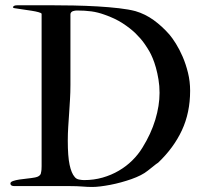

<svg xmlns="http://www.w3.org/2000/svg" viewBox="-20 -725 803 748"><path d="M51.8 -704.6H168.9Q217.3 -704.6 266.4 -703.6Q315.4 -702.6 360.6 -700Q405.8 -697.3 443.8 -692.9Q481.9 -688.5 507.8 -681.6Q545.9 -670.4 578.9 -646.5Q611.8 -622.6 640.1 -590.3Q651.4 -577.1 665.3 -554.9Q679.2 -532.7 691.7 -503.9Q704.1 -475.1 712.4 -441.4Q720.7 -407.7 720.7 -371.6Q720.7 -286.1 688.7 -217.5Q656.7 -148.9 596.2 -91.3Q593.3 -89.8 587.6 -85.4Q582 -81.1 575.7 -75.9Q569.3 -70.8 563.7 -66.4Q558.1 -62 555.7 -60.1Q544.4 -50.8 528.1 -42.5Q511.7 -34.2 492.2 -27.3Q472.7 -20.5 451.4 -14.6Q430.2 -8.8 409.7 -4.9Q389.2 -1 371.1 1.2Q353 3.4 339.8 3.4Q320.8 3.4 300.8 1.7Q280.8 0 254.4 0H36.1Q20.5 0 20.5 -10.3Q20.5 -16.1 30.8 -19.8Q41 -23.4 55.7 -25.6Q70.3 -27.8 86.9 -29.5Q103.5 -31.2 116.7 -33.7Q126.5 -35.6 131.6 -39.3Q136.7 -43 138.7 -47.4Q141.1 -57.6 141.6 -63.7Q142.1 -69.8 142.1 -77.6V-671.4Q140.6 -674.8 129.6 -677.7Q118.7 -680.7 103.3 -683.1Q87.9 -685.5 70.3 -688Q52.7 -690.4 38.1 -692.9Q30.3 -693.8 30.3 -697.8Q30.3 -698.7 35.6 -702.6Q37.6 -703.6 41.3 -704.1Q44.9 -704.6 51.8 -704.6ZM254.4 -668.9V-394.5Q254.4 -364.7 252.7 -337.2Q251 -309.6 249.3 -283.2Q247.6 -256.8 245.8 -230.7Q244.1 -204.6 244.1 -177.2Q244.1 -115.7 251.2 -82.8Q258.3 -49.8 271 -35.6Q276.9 -27.8 287.8 -25.6Q298.8 -23.4 307.6 -23.4Q345.7 -23.4 379.9 -33.2Q414.1 -43 443.1 -60.1Q472.2 -77.1 495.4 -100.1Q518.6 -123 534.7 -149.4Q568.4 -203.6 585 -258.5Q601.6 -313.5 601.6 -363.3Q601.6 -390.6 597.4 -415.5Q593.3 -440.4 587.4 -461.4Q581.5 -482.4 574.7 -498.5Q567.9 -514.6 562.5 -523.9Q555.2 -537.1 542 -555.9Q528.8 -574.7 508.1 -595Q487.3 -615.2 457.5 -634.5Q427.7 -653.8 386.7 -668Q361.3 -677.2 335.9 -680.7Q310.5 -684.1 280.3 -684.1Q277.3 -684.1 272.7 -683.6Q268.1 -683.1 264.2 -681.6Q260.3 -680.2 257.3 -677Q254.4 -673.8 254.4 -668.9Z"/></svg>

Font: IM FELL French Canon
Style: Regular
Weight: 400
Designer: Igino Marini
Foundry: Igino Marini,
Version: 3.00